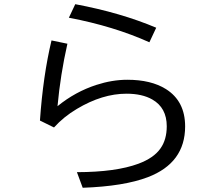

<svg xmlns="http://www.w3.org/2000/svg" viewBox="-20 -845 1039 908"><path d="M686.5 -645Q518.6 -720.7 305.7 -761.2L335.9 -825.2Q549.8 -785.2 718.8 -713.9ZM168.9 -274.9Q183.6 -486.8 223.6 -653.8L298.8 -638.2Q265.6 -491.7 252 -342.8Q335.9 -411.1 435.5 -443.4Q510.7 -467.8 582 -467.8Q694.3 -467.8 764.6 -423.8Q855.5 -366.7 855.5 -247.1Q855.5 -74.7 679.7 -7.3Q566.4 36.1 371.1 43L343.8 -30.8Q528.3 -31.2 634.8 -70.8Q708 -98.1 739.3 -143.6Q768.6 -185.1 768.6 -248Q768.6 -335.4 700.2 -374.5Q652.3 -401.9 578.1 -401.9Q463.9 -401.9 343.8 -330.1Q281.2 -293 235.4 -242.2Z"/></svg>

Font: UDEV Gothic 35
Style: Regular
Weight: 400
Version: v2.1.0; ttfautohint (v1.8.4.7-5d5b-dirty) -l 6 -r 45 -G 200 